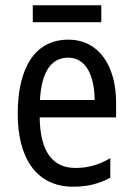

<svg xmlns="http://www.w3.org/2000/svg" viewBox="-20 -696 502 726"><path d="M363 -676H104V-612H363ZM238 -546C116 -546 47 -445 47 -265C47 -102 115 10 257 10C311 10 354 -1 397 -24V-98C353 -72 312 -61 265 -61C177 -61 132 -125 130 -252H419V-308C419 -444 356 -546 238 -546ZM238 -478C307 -478 337 -407 338 -318H131C137 -425 174 -478 238 -478Z"/></svg>

Font: Noto Sans Lao Looped Condensed
Style: Regular
Weight: 400
Width: 3
Designer: Mark Frömberg, Ben Mitchell
Foundry: The Fontpad Ltd
Version: Version 1.003